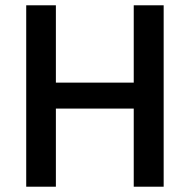

<svg xmlns="http://www.w3.org/2000/svg" viewBox="-20 -705 716 725"><path d="M79 -685H191V-393H485V-685H598V0H485V-295H191V0H79Z"/></svg>

Font: Cairo SemiBold
Style: Regular
Weight: 600
Designer: Mohamed Gaber, Accademia di Belle Arti di Urbino and others
Foundry: Kief Type Foundry, Accademia di Belle Arti di Urbino and others
Version: Version 3.011